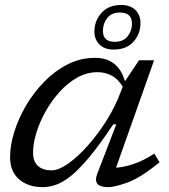

<svg xmlns="http://www.w3.org/2000/svg" viewBox="-20 -760 696 790"><path d="M380.5 -46 458.5 -248.5H446Q391.5 -166.5 349.2 -115.5Q307 -64.5 273.2 -37.2Q239.5 -10 211 0Q182.5 10 155.5 10Q96.5 10 59 -21.8Q21.5 -53.5 21.5 -113.5Q21.5 -162 38.8 -217.5Q56 -273 87.8 -326.8Q119.5 -380.5 163 -424.8Q206.5 -469 259 -495.5Q311.5 -522 370.5 -522Q420 -522 450.8 -496.8Q481.5 -471.5 494 -425.5L552 -512H614L457.5 -70Q490 -72 530.2 -85.5Q570.5 -99 615 -128L636.5 -92Q558 -28.5 505.2 -9.2Q452.5 10 424 10Q359 10 380.5 -46ZM116 -131.5Q116 -95 136.5 -77Q157 -59 191.5 -59Q221 -59 260.8 -87Q300.5 -115 341.8 -161.5Q383 -208 418.8 -265Q454.5 -322 476 -380L485 -403.5Q464.5 -436.5 438 -449.8Q411.5 -463 381.5 -463Q337.5 -463 297.8 -440.8Q258 -418.5 224.8 -381.5Q191.5 -344.5 167 -300.5Q142.5 -256.5 129.2 -212.2Q116 -168 116 -131.5ZM479 -739.5Q516 -739.5 537 -719Q558 -698.5 558 -665.5Q558 -620.5 529 -588.2Q500 -556 447.5 -556Q411 -556 389.8 -576.5Q368.5 -597 368.5 -630Q368.5 -675 397.8 -707.2Q427 -739.5 479 -739.5ZM452 -588Q488 -588 505.5 -611Q523 -634 523 -662Q523 -708.5 474.5 -708.5Q438.5 -708.5 421 -685.5Q403.5 -662.5 403.5 -633Q403.5 -588 452 -588Z"/></svg>

Font: Newsreader Caption
Style: Italic
Weight: 400
Italic angle: -17°
Designer: Hugues Gentile
Foundry: Production Type
Version: Version 1.001